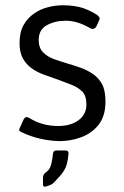

<svg xmlns="http://www.w3.org/2000/svg" viewBox="-20 -526 476 736"><path d="M55.2 -34.2 70.5 -68Q77.2 -81.3 89.5 -75.2Q117 -58.3 144.7 -50.6Q172.3 -42.8 205.2 -43Q252.2 -43.5 281.7 -65.7Q311.2 -87.8 311.2 -125.3Q311.2 -159.8 294.6 -175.8Q278 -191.8 253.7 -201.2Q229.3 -210.5 203.3 -220.3Q174.7 -230.5 148.8 -239.7Q123 -248.8 102 -263.7Q81 -278.5 68 -301.4Q55 -324.3 55 -360.5Q55 -402.7 70 -429.3Q85 -456 109.2 -473.2Q133.3 -490.5 163.2 -498.2Q193.2 -506 223 -505.8Q269.3 -505.3 300.7 -494.3Q331.7 -482.3 350.5 -469.8Q365.8 -459.8 360.8 -450L350.2 -426Q341 -408.5 323.3 -419.2Q274.7 -447.2 230.7 -446.5Q190 -446.3 159.2 -429.2Q128.3 -412.2 128.3 -372.3Q128.3 -343.2 144.8 -325.9Q161.3 -308.7 186.8 -299.5Q212.2 -290.3 240.2 -282Q264.2 -275.2 289.8 -266Q315.3 -256.8 336.7 -242.1Q358 -227.3 371.2 -203.4Q384.3 -179.5 384.3 -135.7Q384 -80.8 358.2 -48Q332.3 -15.2 291.8 -0.1Q251.2 15 207.3 15Q128.8 12.5 62.7 -19.3Q49.2 -24.3 55.2 -34.2ZM144.8 154.7Q144.8 141.8 157.7 133.2Q167.7 126.2 173.3 112.7Q179 99.2 182.7 65.7Q183.8 50.8 195.5 50.8H231.2Q242.7 50.8 242.7 61.7Q239.5 97.7 232.3 114.5Q222.7 135.8 206.5 152.3Q186.2 175.8 177.5 181Q165.5 186.5 153 189.8Q144.8 190.7 144.8 180.2Z"/></svg>

Font: Vivano Light
Style: Regular
Weight: 300
Designer: Joe Prince, Josias Burgherr
Version: Version 2.064;September 19, 2022;FontCreator 14.0.0.2877 64-